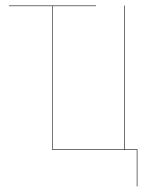

<svg xmlns="http://www.w3.org/2000/svg" viewBox="-20 -537 569 688"><path d="M426.8 -2H472.2V130.9H470.2V0H167V-515.1H12.2V-517.1H324.2V-515.1H168.9V-2H424.8V-517.1H426.8Z"/></svg>

Font: Fira Sans Compressed Two
Style: Regular
Weight: 100
Width: 1
Designer: Carrois Corporate & Edenspiekermann AG
Foundry: Carrois Corporate GbR & Edenspiekermann AG
Version: Version 4.203;PS 004.203;hotconv 1.0.88;makeotf.lib2.5.64775